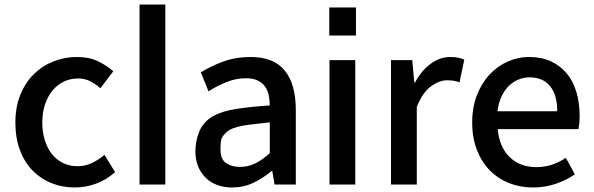

<svg xmlns="http://www.w3.org/2000/svg" viewBox="-20 -816 2626 849"><path d="M311 13Q359 13 405 -4Q451 -21 489 -55L442 -131Q417 -110 387 -95.5Q357 -81 322 -81Q288 -81 259 -95Q230 -109 210 -134Q190 -159 178.5 -195Q167 -231 167 -274Q167 -318 179 -354Q191 -390 212 -415.5Q233 -441 262 -455Q291 -469 325 -469Q354 -469 377.5 -457.5Q401 -446 424 -426L481 -501Q451 -527 412.5 -545.5Q374 -564 320 -564Q266 -564 216.5 -544.5Q167 -525 129.5 -488Q92 -451 70 -397Q48 -343 48 -274Q48 -206 68 -152.5Q88 -99 123.5 -62.5Q159 -26 207 -6.5Q255 13 311 13Z M597 -796V0H711V-796Z M1006 13Q1057 13 1100 -7.5Q1143 -28 1181 -60H1184L1194 0H1288V-331Q1288 -443 1239.5 -503.5Q1191 -564 1088 -564Q1022 -564 966.5 -543.5Q911 -523 868 -496L902 -412Q937 -435 980 -452.5Q1023 -470 1068 -470Q1098 -470 1118.5 -460.5Q1139 -451 1151 -434.5Q1163 -418 1168 -396Q1173 -374 1173 -350Q1088 -344 1025.5 -334.5Q963 -325 921 -302Q878 -276 861 -234Q844 -192 844 -146Q844 -110 856 -80.5Q868 -51 889.5 -30Q911 -9 940.5 2Q970 13 1006 13ZM1041 -78Q1004 -78 979.5 -95Q955 -112 955 -154Q955 -171 956.5 -190.5Q958 -210 980 -230Q993 -242 1010 -248.5Q1027 -255 1050 -259.5Q1073 -264 1103 -267Q1133 -270 1173 -275V-139Q1139 -108 1108 -93Q1077 -78 1041 -78Z M1554 -783H1436V-659H1554ZM1437 0H1551V-550H1437Z M1709 -550V0H1823V-343Q1849 -408 1886 -434.5Q1923 -461 1957 -461Q1974 -461 1986 -459Q1998 -457 2012 -452L2033 -552Q2020 -558 2005.5 -561Q1991 -564 1971 -564Q1926 -564 1885 -534.5Q1844 -505 1815 -451H1812L1803 -550Z M2336 13Q2390 13 2437 -3Q2484 -19 2522 -45L2482 -118Q2452 -98 2420 -87.5Q2388 -77 2351 -77Q2279 -77 2233.5 -121.5Q2188 -166 2181 -245H2538Q2540 -256 2541.5 -270.5Q2543 -285 2543 -303Q2543 -362 2528.5 -410Q2514 -458 2485.5 -492Q2457 -526 2415.5 -545Q2374 -564 2319 -564Q2271 -564 2225.5 -544Q2180 -524 2145 -486.5Q2110 -449 2089 -395.5Q2068 -342 2068 -274Q2068 -206 2089 -152.5Q2110 -99 2146 -62.5Q2182 -26 2231 -6.5Q2280 13 2336 13ZM2444 -324H2180Q2184 -360 2197 -388Q2210 -416 2229 -435Q2248 -454 2272 -464Q2296 -474 2321 -474Q2381 -474 2412.5 -435Q2444 -396 2444 -324Z"/></svg>

Font: Alpha Sans Medium
Style: Regular
Weight: 500
Designer: [Spoqa Han Sans Neo] Dong-huui Kim  Younghwa Kang  Yujin Lee  [Noto Sans] Ryoko NISHIZUKA  (kana & ideographs); Paul D. 
Foundry: Spoqa (http://www.spoqa-han-sans.com)
Version: Version 1.100;hotconv 1.0.109;makeotfexe 2.5.65596